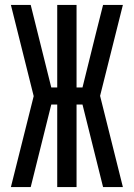

<svg xmlns="http://www.w3.org/2000/svg" viewBox="-20 -755 540 775"><path d="M24 0 116 -367 24 -735H104L187 -402H211V-735H289V-402H313L367 -620L396 -735H476L384 -368L476 0H396L313 -333H289V0H211V-333H187L104 0Z"/></svg>

Font: Iosevka NFM
Style: Regular
Weight: 400
Monospace: yes
Designer: Belleve Invis
Foundry: Belleve Invis
Version: Version 29.0.4; ttfautohint (v1.8.4);Nerd Fonts 3.3.0